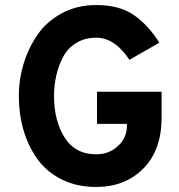

<svg xmlns="http://www.w3.org/2000/svg" viewBox="-20 -732 713 764"><path d="M363 12Q285 12 224.5 -18.5Q164 -49 127.5 -101Q91 -153 73 -216Q55 -279 55 -350Q55 -416 74 -478.5Q93 -541 129.5 -594Q166 -647 226.5 -679.5Q287 -712 363 -712Q456 -712 513.5 -671.5Q571 -631 614 -562L495 -494Q437 -582 363 -582Q317 -582 282.5 -560.5Q248 -539 230 -503.5Q212 -468 203.5 -429.5Q195 -391 195 -350Q195 -252 237 -185Q279 -118 363 -118Q414 -118 449.5 -151Q485 -184 485 -231V-239H366V-367H623V-264Q623 -134 550 -61Q477 12 363 12Z"/></svg>

Font: ReCut ExtraBold
Style: Regular
Weight: 800
Designer: Giant Group (for alternate capitals set)
Version: Version 2.002;FEAKit 1.0